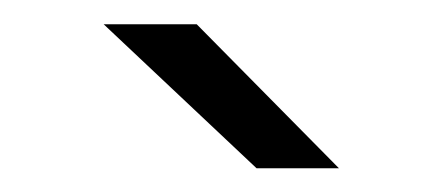

<svg xmlns="http://www.w3.org/2000/svg" viewBox="-20 -758 372 162"><path d="M266 -616H196.5L67.5 -737.5H146Z"/></svg>

Font: Epilogue
Style: Regular
Weight: 400
Designer: Tyler Finck
Foundry: Etcetera Type Co
Version: Version 2.112